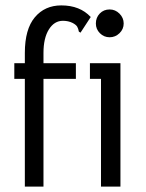

<svg xmlns="http://www.w3.org/2000/svg" viewBox="-20 -691 540 711"><path d="M72 -399H33V-457H72V-495Q72 -583 109 -627Q146 -671 207 -671Q276 -671 316 -628L284 -579L278 -570L272 -574Q270 -585 266 -592Q262 -599 249 -606Q233 -614 213 -614Q181 -614 161 -582Q141 -550 141 -495V-457H261V-399H141V0H72ZM335 -604Q335 -626 349.5 -641Q364 -656 386 -656Q407 -656 422.5 -640.5Q438 -625 438 -604Q438 -583 422.5 -568Q407 -553 386 -553Q365 -553 350 -568Q335 -583 335 -604ZM354 -399H313V-457H426V0H354Z"/></svg>

Font: Vazir Code
Style: Code
Weight: 400
Foundry: DejaVu fonts team - Redesigned by Saber Rastikerdar
Version: Version 1.1.2